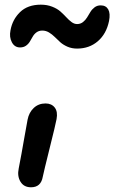

<svg xmlns="http://www.w3.org/2000/svg" viewBox="-20 -834 489 822"><path d="M65.9 -630.9Q42.5 -630.9 30.8 -653.1Q19 -675.3 24.9 -704.1Q33.2 -750.5 65.9 -782.2Q98.6 -814 154.8 -814Q181.6 -814 203.4 -805.4Q225.1 -796.9 238.8 -784.7Q252.4 -772.5 263.7 -760.3Q274.9 -748 286.4 -739.5Q297.9 -731 310.1 -731Q324.2 -731 335 -739.3Q345.7 -747.6 352.8 -759.3Q359.9 -771 366.9 -782.7Q374 -794.4 385 -802.7Q396 -811 411.1 -811Q433.6 -811 443.4 -793.7Q453.1 -776.4 446.8 -744.1Q435.5 -689 398.9 -657.5Q362.3 -626 310.1 -626Q287.6 -626 269 -634Q250.5 -642.1 238 -653.3Q225.6 -664.6 214.4 -675.8Q203.1 -687 189.7 -695.1Q176.3 -703.1 161.1 -703.1Q147 -703.1 136.7 -695.8Q126.5 -688.5 120.4 -677.7Q114.3 -667 107.9 -656.2Q101.6 -645.5 91.1 -638.2Q80.6 -630.9 65.9 -630.9ZM112.8 -32.2Q82 -32.2 67.6 -56.2Q53.2 -80.1 60.1 -112.8Q72.3 -175.3 82.8 -236.8Q93.3 -298.3 98.1 -321.8Q104 -352.5 124.5 -371.8Q145 -391.1 174.8 -391.1Q200.7 -391.1 214.4 -373.5Q228 -356 222.2 -324.2Q217.8 -300.3 192.6 -199.7Q167.5 -99.1 163.1 -77.1Q155.3 -32.2 112.8 -32.2Z"/></svg>

Font: Shantell Sans Irregular Bouncy
Style: Italic
Weight: 500
Italic angle: -11.31°
Designer: Stephen Nixon, Anya Danilova, Shantell Martin
Foundry: Arrow Type
Version: Version 1.006;[9816181b4]